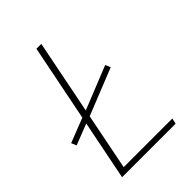

<svg xmlns="http://www.w3.org/2000/svg" viewBox="-199 -749 837 837"><g transform="rotate(-45 220.0 -330.0)"><path d="M8 -238 -2 -262 116 -308 130 -312 344 -398 354 -374 124 -282 110 -278ZM50 0 182 -660H212L86 -26H386L380 0Z"/></g></svg>

Font: Source Sans 3
Style: Italic
Weight: 200
Italic angle: -11°
Designer: Paul D. Hunt
Foundry: Adobe
Version: Version 3.046;hotconv 1.0.118;makeotfexe 2.5.65603